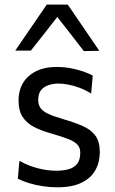

<svg xmlns="http://www.w3.org/2000/svg" viewBox="-20 -796 495 827"><path d="M226 10.8Q194.9 10.8 163.8 6Q132.7 1.2 105.2 -7.2Q77.6 -15.6 56.8 -26.2L63.6 -103.3Q86.3 -90.3 112.6 -80.6Q138.8 -71 167.1 -65.8Q195.4 -60.7 224.2 -60.7Q251.7 -60.7 274.9 -66.9Q298 -73.1 311.9 -89.8Q325.7 -106.5 325.7 -138.4Q325.7 -159.4 313.6 -172.9Q301.5 -186.4 273.3 -197.4Q245.2 -208.4 196.9 -222.1Q157.5 -233.1 126.5 -249.1Q95.6 -265.2 77.7 -292Q59.9 -318.8 59.9 -362.4Q59.9 -429.9 104.3 -468.7Q148.7 -507.6 223.6 -507.6Q254.4 -507.6 283.4 -502.3Q312.4 -497.1 337.1 -488.6Q361.7 -480.2 379.5 -470.4L372.5 -392.9Q348.5 -408.2 322.9 -417.8Q297.3 -427.3 273.8 -431.7Q250.4 -436.1 232.6 -436.1Q212.1 -436.1 191.9 -430.3Q171.6 -424.5 158.1 -409.2Q144.6 -393.9 144.6 -365.6Q144.6 -345.2 154.1 -331.2Q163.6 -317.2 187 -306.1Q210.4 -294.9 252.1 -282.9Q301.4 -268.6 336.8 -252.9Q372.2 -237.2 391.1 -211.5Q409.9 -185.8 409.9 -140.8Q409.9 -97.5 390.9 -63.2Q371.9 -28.9 331.5 -9.1Q291 10.8 226 10.8ZM341 -576Q309.5 -616.8 278.6 -656.7Q247.6 -696.6 215.5 -737.3H237.9Q206.4 -696.6 175.5 -657.3Q144.6 -617.9 112.9 -578H45.7Q79.4 -627.2 113.4 -677Q147.4 -726.7 181.4 -776.2H271.9Q305.9 -726.7 339.7 -676.8Q373.6 -626.9 407.6 -577.2Z"/></svg>

Font: Commissioner Thin
Style: Regular
Weight: 100
Designer: Kostas Bartsokas
Foundry: Kostas Bartsokas
Version: Version 1.001;gftools[0.9.23]